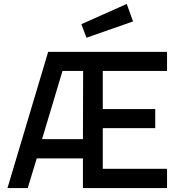

<svg xmlns="http://www.w3.org/2000/svg" viewBox="-20 -957 914 977"><path d="M402 0V-151H167L121 0H18L225 -693H830V-596H503V-402H770V-305H503V-98H830V0ZM298 -596 194 -249H402L403 -596ZM394 -834 625 -937 657 -848 420 -765Z"/></svg>

Font: TitilliumText
Style: Medium
Weight: 500
Designer: Accademia di Belle Arti di Urbino and others
Foundry: Accademia di Belle Arti di Urbino and others.
Version: Version 60.001